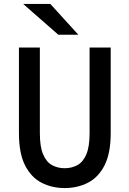

<svg xmlns="http://www.w3.org/2000/svg" viewBox="-20 -941 656 973"><path d="M308 12Q243.5 12 191 -14.8Q138.5 -41.5 107.2 -102.5Q76 -163.5 76 -266.5V-700H182V-266.5Q182 -196.5 198.8 -158Q215.5 -119.5 244 -104Q272.5 -88.5 308 -88.5Q343 -88.5 371.8 -104Q400.5 -119.5 417.2 -158Q434 -196.5 434 -266.5V-700H541V-266.5Q541 -164.5 510 -103.5Q479 -42.5 426 -15.2Q373 12 308 12ZM275.5 -765 97.5 -921H235L377 -765Z"/></svg>

Font: Overpass Mono SemiBold
Style: Regular
Weight: 600
Monospace: yes
Designer: Delve Withrington, Dave Bailey
Foundry: Delve Fonts LLC
Version: Version 4.000